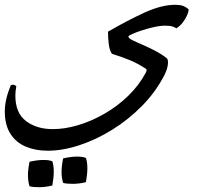

<svg xmlns="http://www.w3.org/2000/svg" viewBox="-60 -300 846 800"><path d="M675 -182Q669 -186 659 -189.5Q649 -193 629 -193Q607 -193 580.5 -187Q554 -181 530 -173Q506 -165 490.5 -158Q475 -151 475 -148Q475 -141 491 -133Q507 -125 531.5 -114.5Q556 -104 583.5 -90Q611 -76 634 -58Q640 -54 640 -40Q640 -17 625 13Q589 83 532.5 140.5Q476 198 408.5 240Q341 282 271 305Q201 328 139 328Q88 328 47.5 311Q7 294 -16.5 257.5Q-40 221 -40 164Q-40 115 -15 55Q-9 53 -5 53Q1 53 8 59Q6 69 5 79Q4 89 4 98Q4 171 48.5 204.5Q93 238 160 238Q210 238 265.5 221.5Q321 205 375 174Q429 143 474 99.5Q519 56 548 2Q550 -3 551 -7Q552 -11 547 -14Q513 -36 483 -48.5Q453 -61 406 -76Q396 -92 393 -117.5Q390 -143 390 -168Q471 -215 542 -247.5Q613 -280 670 -280Q690 -280 702.5 -275.5Q715 -271 726 -261Q726 -245 710.5 -219.5Q695 -194 675 -182ZM63 476Q57 457 56.5 433Q56 409 63 374Q93 367 118 366.5Q143 366 158 372Q170 407 158 473Q130 480 103 480Q76 480 63 476ZM203 462Q197 443 196.5 419Q196 395 203 360Q233 353 258 352.5Q283 352 298 358Q310 393 298 459Q270 466 243 466Q216 466 203 462Z"/></svg>

Font: Ruwudu
Style: Regular
Weight: 400
Designer: Becca Hirsbrunner Spalinger
Foundry: SIL International
Version: Version 3.000